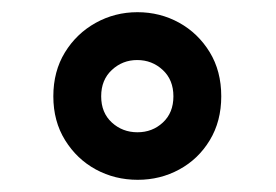

<svg xmlns="http://www.w3.org/2000/svg" viewBox="-20 -785 452 315"><path d="M206 -490Q168.5 -490 137.2 -507Q106 -524 86.8 -555Q67.5 -586 67.5 -627Q67.5 -668 86.5 -699Q105.5 -730 137 -747.5Q168.5 -765 205.5 -765Q242.5 -765 273.8 -747.8Q305 -730.5 324 -699.5Q343 -668.5 343 -627Q343 -586 324.2 -555Q305.5 -524 274.2 -507Q243 -490 206 -490ZM205.5 -568Q230 -568 247.2 -584Q264.5 -600 264.5 -627Q264.5 -654 247 -670.2Q229.5 -686.5 205 -686.5Q181 -686.5 163.5 -670.2Q146 -654 146 -627Q146 -600 163.5 -584Q181 -568 205.5 -568Z"/></svg>

Font: Mohave Light SemiBold
Style: Regular
Weight: 600
Version: Version 2.003